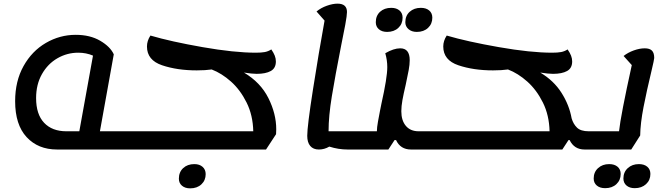

<svg xmlns="http://www.w3.org/2000/svg" viewBox="-20 -795 3649 1053"><path d="M699 -75 682 25H293Q189 25 126 -43Q63 -111 63 -240Q63 -350 109 -432.5Q155 -515 231.5 -559.5Q308 -604 395 -604Q474 -604 529.5 -571.5Q585 -539 604 -497L528 -75ZM344 -75H415L490 -490Q453 -506 409 -506Q348 -506 295 -475.5Q242 -445 210 -388.5Q178 -332 178 -257Q178 -168 222 -121.5Q266 -75 344 -75Z M1495 -86Q1495 -68 1494 -59L1439 25H680L695 -75H1369Q1367 -163 1332.5 -232.5Q1298 -302 1247 -347.5Q1196 -393 1141 -414Q1106 -409 1059 -409Q952 -409 869 -437Q786 -465 786 -540Q786 -571 805 -600Q917 -567 1091 -536.5Q1265 -506 1383 -506Q1413 -506 1432 -509.5Q1451 -513 1468 -524Q1481 -505 1487 -489.5Q1493 -474 1493 -458Q1493 -421 1465 -405.5Q1437 -390 1388 -390Q1363 -390 1318 -397Q1409 -343 1452 -257Q1495 -171 1495 -86ZM961 185Q961 149 984.5 127Q1008 105 1046 105Q1074 105 1091 120Q1108 135 1108 160Q1108 194 1084.5 216Q1061 238 1023 238Q995 238 978 223.5Q961 209 961 185Z M1934 -75 1919 25H1886Q1836 25 1786 9Q1759 25 1729 25Q1698 25 1681.5 5.5Q1665 -14 1665 -50Q1665 -103 1696.5 -304.5Q1728 -506 1760 -682L1716 -732Q1740 -752 1772.5 -763.5Q1805 -775 1831 -775Q1883 -775 1883 -729Q1883 -711 1873.5 -659Q1864 -607 1851 -545Q1818 -377 1800 -267.5Q1782 -158 1782 -76V-75Z M2323 -75 2308 25H2234Q2176 25 2152 -27H2144L2110 25H1917L1932 -75H2047V-76Q2047 -95 2053 -128.5Q2059 -162 2064 -187Q2069 -212 2072 -227Q2104 -369 2104 -427Q2104 -465 2093 -503Q2139 -530 2175 -530Q2227 -530 2227 -465Q2227 -441 2221.5 -411Q2216 -381 2205 -330Q2193 -279 2187 -245.5Q2181 -212 2181 -185Q2181 -134 2206 -104.5Q2231 -75 2276 -75ZM2041 -673Q2041 -709 2064.5 -730.5Q2088 -752 2126 -752Q2154 -752 2171 -737.5Q2188 -723 2188 -698Q2188 -664 2164.5 -642Q2141 -620 2103 -620Q2075 -620 2058 -634.5Q2041 -649 2041 -673ZM2203 -673Q2203 -709 2227 -730.5Q2251 -752 2288 -752Q2317 -752 2334 -737.5Q2351 -723 2351 -698Q2351 -664 2327.5 -642Q2304 -620 2266 -620Q2238 -620 2220.5 -635Q2203 -650 2203 -673Z M3260 -75 3244 25H3186Q3129 25 3104 -27H3098L3064 25H2305L2320 -75H2994Q2992 -163 2957.5 -232.5Q2923 -302 2872 -347.5Q2821 -393 2766 -414Q2731 -409 2684 -409Q2577 -409 2494 -437Q2411 -465 2411 -540Q2411 -571 2430 -600Q2542 -567 2716 -536.5Q2890 -506 3008 -506Q3038 -506 3057 -509.5Q3076 -513 3093 -524Q3106 -505 3112 -489.5Q3118 -474 3118 -458Q3118 -421 3090 -405.5Q3062 -390 3013 -390Q2988 -390 2943 -397Q3017 -353 3059.5 -286Q3102 -219 3115 -146Q3124 -115 3144.5 -95Q3165 -75 3209 -75Z M3568 -477Q3568 -469 3553 -406Q3527 -298 3509.5 -208.5Q3492 -119 3491 -52L3442 25H3243L3258 -75H3375Q3384 -161 3445 -438L3400 -488Q3424 -507 3456 -518.5Q3488 -530 3516 -530Q3543 -530 3555.5 -517.5Q3568 -505 3568 -477ZM3236 184Q3236 149 3260 127Q3284 105 3321 105Q3350 105 3367 119.5Q3384 134 3384 159Q3384 193 3360.5 215Q3337 237 3299 237Q3270 237 3253 222.5Q3236 208 3236 184ZM3399 184Q3399 149 3423 127Q3447 105 3484 105Q3513 105 3530 119.5Q3547 134 3547 159Q3547 193 3523 215Q3499 237 3461 237Q3433 237 3416 222.5Q3399 208 3399 184Z"/></svg>

Font: Lemonada
Style: Regular
Weight: 400
Designer: Mohamed Gaber (Arabic) Eduardo Tunni (Latin)
Foundry: Kief Type Foundry
Version: Version 3.006